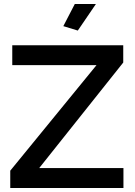

<svg xmlns="http://www.w3.org/2000/svg" viewBox="-20 -935 669 955"><path d="M367 -783 295 -805 352 -915H457ZM31 -86 460 -611H41V-710H593V-624L175 -99H594V0H31Z"/></svg>

Font: Raleway-v4020 SemiBold
Style: Regular
Weight: 600
Designer: Matt McInerney, Pablo Impallari, Rodrigo Fuenzalida
Foundry: Matt McInerney, Pablo Impallari, Rodrigo Fuenzalida
Version: Version 4.020;PS 004.020;hotconv 1.0.88;makeotf.lib2.5.64775